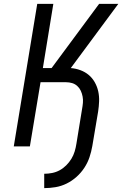

<svg xmlns="http://www.w3.org/2000/svg" viewBox="-20 -755 640 990"><path d="M208 215V141Q228 141 248.5 137Q269 133 287.5 123Q306 113 321.5 97.5Q337 82 348 64Q359 46 365 26Q371 6 374 -14L403 -192Q406 -208 407.5 -224.5Q409 -241 406 -257Q403 -273 396.5 -287Q390 -301 378.5 -311.5Q367 -322 352 -326.5Q337 -331 321 -331H189L134 0H51L172 -735H255L201 -404H246L491 -735H590L345 -404Q371 -402 395 -393Q419 -384 437.5 -368.5Q456 -353 468.5 -331Q481 -309 486.5 -284Q492 -259 491 -232.5Q490 -206 486 -180L456 -2Q451 27 441.5 55.5Q432 84 415 110Q398 136 374.5 157Q351 178 323.5 191.5Q296 205 266.5 210Q237 215 208 215Z"/></svg>

Font: Iosevka Aile Oblique
Style: Regular
Weight: 400
Italic angle: -9°
Designer: Belleve Invis
Foundry: Belleve Invis
Version: Version 31.1.0; ttfautohint (v1.8.4)